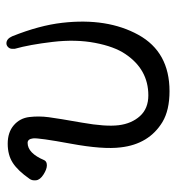

<svg xmlns="http://www.w3.org/2000/svg" viewBox="5 -535 548 598"><g transform="rotate(-90 279.0 -236.0)"><path d="M426 -464V-468Q425 -478 430.5 -484Q436 -490 443 -490Q457 -490 465 -472Q499 -387 507 -316Q523 -176 469.5 -79Q416 18 294 18Q235 18 198 -4Q129 -46 119 -134Q112 -189 130.5 -289.5Q149 -390 147 -407Q145 -424 133 -424Q101 -424 79 -372Q75 -364 63 -364Q51 -364 34.5 -374.5Q18 -385 16.5 -397.5Q15 -410 21 -418Q46 -454 70.5 -470Q95 -486 130.5 -486Q166 -486 188 -467Q210 -448 213.5 -418.5Q217 -389 213 -358.5Q209 -328 196 -254.5Q183 -181 188 -140.5Q193 -100 216.5 -74Q240 -48 281 -48Q362 -48 410 -120Q433 -154 444.5 -214Q456 -274 447.5 -346Q439 -418 426 -464Z"/></g></svg>

Font: ToneOZ-Pinyin-WenKai-Regular
Style: Regular
Weight: 400
Designer: Fontworks Inc.
Foundry: ToneOZ
Version: Version 0.240331